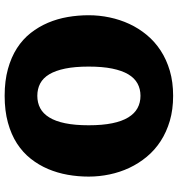

<svg xmlns="http://www.w3.org/2000/svg" viewBox="10 -754 758 818"><g transform="rotate(90 389.0 -345.0)"><path d="M388.2 14.2Q324.2 14.2 273.9 0.2Q223.6 -13.7 185.3 -38.3Q147 -63 120.4 -96.9Q93.8 -130.9 76.9 -170.7Q60.1 -210.4 52.5 -254.4Q44.9 -298.3 44.9 -343.8Q44.9 -388.7 54.2 -432.9Q63.5 -477.1 82 -517.1Q100.6 -557.1 128.9 -591.3Q157.2 -625.5 195.3 -650.4Q233.4 -675.3 281.5 -689.5Q329.6 -703.6 388.2 -703.6Q446.8 -703.6 494.9 -689.5Q543 -675.3 581.3 -650.4Q619.6 -625.5 647.9 -591.3Q676.3 -557.1 695.1 -517.1Q713.9 -477.1 723.1 -432.9Q732.4 -388.7 732.4 -343.8Q732.4 -298.3 724.6 -254.4Q716.8 -210.4 700 -170.7Q683.1 -130.9 656.2 -96.9Q629.4 -63 591.3 -38.3Q553.2 -13.7 502.7 0.2Q452.1 14.2 388.2 14.2ZM263.7 -343.8Q263.7 -285.2 272.2 -243.7Q280.8 -202.1 296.6 -175.8Q312.5 -149.4 335.7 -137.2Q358.9 -125 388.2 -125Q417.5 -125 440.7 -137.2Q463.9 -149.4 480.2 -175.8Q496.6 -202.1 505.1 -243.7Q513.7 -285.2 513.7 -343.8Q513.7 -402.3 505.1 -444.1Q496.6 -485.8 480.2 -512.5Q463.9 -539.1 440.7 -551.8Q417.5 -564.5 388.2 -564.5Q358.9 -564.5 335.7 -551.8Q312.5 -539.1 296.6 -512.5Q280.8 -485.8 272.2 -444.1Q263.7 -402.3 263.7 -343.8Z"/></g></svg>

Font: Candal
Style: Regular
Weight: 400
Designer: vernon adams
Foundry: vernon adams
Version: Version 1.000